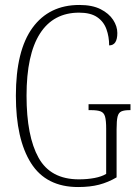

<svg xmlns="http://www.w3.org/2000/svg" viewBox="-20 -744 556 774"><path d="M295 10Q166 10 105 -86.5Q44 -183 44 -358Q44 -540 111 -632Q178 -724 300 -724Q352 -724 385.5 -707Q419 -690 436 -664Q453 -638 453 -611Q453 -561 420 -561Q420 -596 409 -626.5Q398 -657 371.5 -675Q345 -693 299 -693Q195 -693 141 -608.5Q87 -524 87 -358Q87 -195 135.5 -108Q184 -21 298 -21Q332 -21 361 -26.5Q390 -32 408 -43V-225Q408 -258 403.5 -274Q399 -290 385.5 -295Q372 -300 347 -300H337V-324H506V-300H502Q481 -300 469.5 -295Q458 -290 454 -274Q450 -258 450 -223V-29Q416 -9 379.5 0.5Q343 10 295 10Z"/></svg>

Font: Noto Serif Myanmar ExtraCondensed ExtraLight
Style: Regular
Weight: 200
Width: 2
Designer: Ben Mitchell and the Monotype Design Team
Foundry: Monotype Imaging Inc.
Version: Version 2.106; ttfautohint (v1.8.4.7-5d5b)